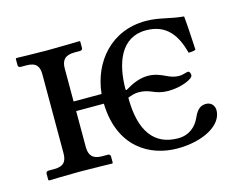

<svg xmlns="http://www.w3.org/2000/svg" viewBox="-71 -543 813 656"><g transform="rotate(-15 335.5 -214.5)"><path d="M279 -203C283 -48 386 10 483 10C574 10 645 -29 645 -82C645 -98 634 -112 616 -112C599 -112 585 -106 571 -74C559 -47 534 -23 494 -23C410 -23 365 -82 365 -201C377 -206 390 -210 403 -210C421 -210 435 -206 449 -200C465 -193 481 -188 504 -188C547 -188 593 -206 593 -220C593 -224 591 -234 585 -234C578 -234 566 -228 553 -228C536 -228 522 -233 506 -241C489 -249 471 -256 448 -256C419 -256 392 -244 366 -228L363 -230C363 -322 393 -408 482 -408C556 -408 587 -360 604 -296C613 -296 621 -297 629 -300C626 -349 625 -379 621 -420C572 -424 537 -439 490 -439C367 -439 291 -347 280 -237H181V-354C181 -382 193 -398 227 -398H247C252 -398 256 -401 256 -406V-429L254 -431C254 -431 181 -429 140 -429C103 -429 31 -431 31 -431L28 -429V-406C28 -401 32 -398 37 -398H57C92 -398 102 -382 102 -354V-76C102 -47 92 -31 57 -31H37C32 -31 28 -28 28 -23V0L31 2C31 2 103 0 140 0C181 0 254 2 254 2L256 0V-23C256 -28 252 -31 247 -31H227C193 -31 181 -47 181 -76V-203Z"/></g></svg>

Font: Libertinus Serif
Style: Regular
Weight: 400
Designer: Philipp H. Poll, Khaled Hosny
Foundry: Caleb Maclennan
Version: Version 7.050;RELEASE